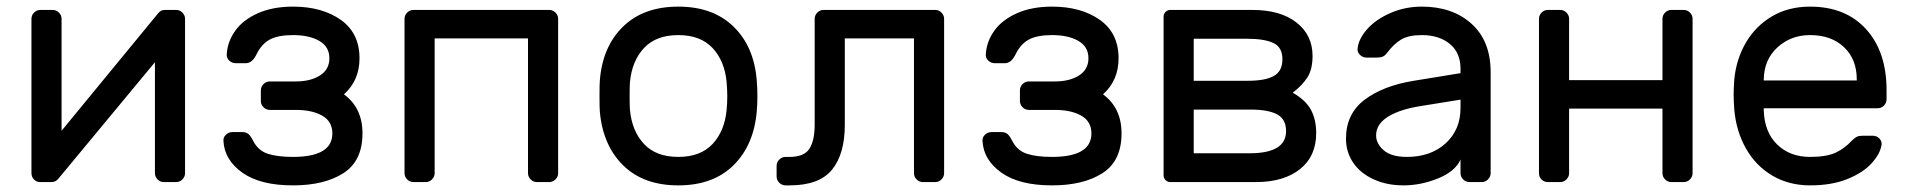

<svg xmlns="http://www.w3.org/2000/svg" viewBox="-20 -550 5765 580"><path d="M448 -27V-362L157 -11Q149 0 135 0H101Q90 0 82.5 -8Q75 -16 75 -27V-493Q75 -504 83 -512Q91 -520 102 -520H139Q150 -520 158 -512Q166 -504 166 -493V-155L457 -509Q462 -515 466.5 -517.5Q471 -520 479 -520H512Q523 -520 531 -512Q539 -504 539 -493V-27Q539 -16 531 -8Q523 0 512 0H475Q464 0 456 -8Q448 -16 448 -27Z M984 -147Q984 -183 953.5 -200.5Q923 -218 873 -218H795Q784 -218 776 -226Q768 -234 768 -245V-277Q768 -288 776 -296Q784 -304 795 -304H874Q918 -304 946.5 -322Q975 -340 975 -374Q975 -409 944.5 -426.5Q914 -444 865 -444Q820 -444 795 -430.5Q770 -417 755 -386Q742 -359 722 -359H692Q681 -359 672.5 -367Q664 -375 665 -386Q667 -424 690.5 -457Q714 -490 759 -510Q804 -530 865 -530Q953 -530 1009.5 -490Q1066 -450 1066 -374Q1066 -307 1019 -265Q1075 -224 1075 -147Q1075 -64 1017.5 -27Q960 10 865 10Q766 10 712 -28.5Q658 -67 655 -124Q654 -135 662.5 -143Q671 -151 682 -151H712Q723 -151 730 -145.5Q737 -140 745 -124Q760 -95 789 -85.5Q818 -76 865 -76Q984 -76 984 -147Z M1666 -493V-27Q1666 -16 1658 -8Q1650 0 1639 0H1602Q1591 0 1583 -8Q1575 -16 1575 -27V-434H1293V-27Q1293 -16 1285 -8Q1277 0 1266 0H1229Q1218 0 1210 -8Q1202 -16 1202 -27V-493Q1202 -504 1210 -512Q1218 -520 1229 -520H1639Q1650 -520 1658 -512Q1666 -504 1666 -493Z M2268 -259Q2268 -235 2266 -213Q2257 -111 2195.5 -50.5Q2134 10 2029 10Q1924 10 1862.5 -50.5Q1801 -111 1792 -213Q1791 -224 1791 -259Q1791 -296 1792 -307Q1800 -409 1862 -469.5Q1924 -530 2029 -530Q2134 -530 2196 -469.5Q2258 -409 2266 -307Q2268 -285 2268 -259ZM2029 -444Q1962 -444 1925.5 -405Q1889 -366 1883 -302Q1882 -290 1882 -259Q1882 -229 1883 -218Q1889 -154 1925.5 -115Q1962 -76 2029 -76Q2096 -76 2132.5 -115Q2169 -154 2175 -218Q2177 -240 2177 -259Q2177 -278 2175 -302Q2169 -366 2132.5 -405Q2096 -444 2029 -444Z M2805 -520Q2816 -520 2824 -512Q2832 -504 2832 -493V-27Q2832 -16 2824 -8Q2816 0 2805 0H2768Q2757 0 2749 -8Q2741 -16 2741 -27V-434H2532V-173Q2532 -85 2493.5 -37.5Q2455 10 2365 10H2353Q2342 10 2334 2Q2326 -6 2326 -17V-49Q2326 -60 2334 -68Q2342 -76 2353 -76H2365Q2409 -76 2425 -100.5Q2441 -125 2441 -174V-493Q2441 -504 2449 -512Q2457 -520 2468 -520Z M3277 -147Q3277 -183 3246.5 -200.5Q3216 -218 3166 -218H3088Q3077 -218 3069 -226Q3061 -234 3061 -245V-277Q3061 -288 3069 -296Q3077 -304 3088 -304H3167Q3211 -304 3239.5 -322Q3268 -340 3268 -374Q3268 -409 3237.5 -426.5Q3207 -444 3158 -444Q3113 -444 3088 -430.5Q3063 -417 3048 -386Q3035 -359 3015 -359H2985Q2974 -359 2965.5 -367Q2957 -375 2958 -386Q2960 -424 2983.5 -457Q3007 -490 3052 -510Q3097 -530 3158 -530Q3246 -530 3302.5 -490Q3359 -450 3359 -374Q3359 -307 3312 -265Q3368 -224 3368 -147Q3368 -64 3310.5 -27Q3253 10 3158 10Q3059 10 3005 -28.5Q2951 -67 2948 -124Q2947 -135 2955.5 -143Q2964 -151 2975 -151H3005Q3016 -151 3023 -145.5Q3030 -140 3038 -124Q3053 -95 3082 -85.5Q3111 -76 3158 -76Q3277 -76 3277 -147Z M3495 -500Q3495 -508 3501 -514Q3507 -520 3515 -520H3763Q3848 -520 3896.5 -482Q3945 -444 3945 -381Q3945 -340 3929 -315.5Q3913 -291 3885 -270Q3924 -248 3940 -218.5Q3956 -189 3956 -148Q3956 -78 3907 -39Q3858 0 3774 0H3515Q3507 0 3501 -6Q3495 -12 3495 -20ZM3586 -306H3750Q3802 -306 3828 -320.5Q3854 -335 3854 -371Q3854 -407 3827 -420Q3800 -433 3745 -433H3586ZM3586 -87H3755Q3865 -87 3865 -154Q3865 -190 3838 -204.5Q3811 -219 3758 -219H3586Z M4392 -329V-342Q4392 -391 4359.5 -417.5Q4327 -444 4275 -444Q4235 -444 4212.5 -430.5Q4190 -417 4170 -390Q4164 -382 4157 -379Q4150 -376 4138 -376H4108Q4097 -376 4088.5 -384Q4080 -392 4081 -403Q4084 -433 4110.5 -462.5Q4137 -492 4181 -511Q4225 -530 4275 -530Q4368 -530 4425.5 -478Q4483 -426 4483 -332V-27Q4483 -16 4475 -8Q4467 0 4456 0H4419Q4408 0 4400 -8Q4392 -16 4392 -27V-68Q4376 -32 4324 -11Q4272 10 4220 10Q4169 10 4129 -8.5Q4089 -27 4067.5 -59Q4046 -91 4046 -131Q4046 -206 4102 -248.5Q4158 -291 4251 -306ZM4392 -249 4274 -230Q4209 -220 4173 -197.5Q4137 -175 4137 -141Q4137 -116 4160 -96Q4183 -76 4230 -76Q4302 -76 4347 -117Q4392 -158 4392 -224Z M5093 -493V-27Q5093 -16 5085 -8Q5077 0 5066 0H5029Q5018 0 5010 -8Q5002 -16 5002 -27V-222H4720V-27Q4720 -16 4712 -8Q4704 0 4693 0H4656Q4645 0 4637 -7.5Q4629 -15 4629 -27V-493Q4629 -504 4637 -512Q4645 -520 4656 -520H4693Q4704 -520 4712 -512Q4720 -504 4720 -493V-308H5002V-493Q5002 -504 5010 -512Q5018 -520 5029 -520H5066Q5077 -520 5085 -512Q5093 -504 5093 -493Z M5679 -277V-250Q5679 -239 5671 -231Q5663 -223 5652 -223H5308V-217Q5310 -151 5348.5 -113.5Q5387 -76 5448 -76Q5498 -76 5525.5 -89Q5553 -102 5575 -126Q5583 -134 5589.5 -137Q5596 -140 5607 -140H5637Q5649 -140 5657 -132Q5665 -124 5664 -113Q5660 -86 5634.5 -57.5Q5609 -29 5561.5 -9.5Q5514 10 5448 10Q5384 10 5334 -19.5Q5284 -49 5254.5 -101Q5225 -153 5219 -218Q5217 -248 5217 -264Q5217 -280 5219 -310Q5225 -372 5254.5 -422Q5284 -472 5333.5 -501Q5383 -530 5448 -530Q5555 -530 5617 -462Q5679 -394 5679 -277ZM5589 -307V-310Q5589 -371 5550.5 -407.5Q5512 -444 5448 -444Q5390 -444 5349.5 -407Q5309 -370 5308 -310V-307Z"/></svg>

Font: Contemporary
Style: Regular
Weight: 400
Designer: Victor Tran
Foundry: Victor Tran
Version: Version 1.100